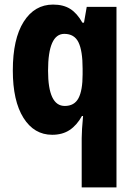

<svg xmlns="http://www.w3.org/2000/svg" viewBox="-20 -579 589 839"><path d="M337 25Q337 8 338.5 -16Q340 -40 343 -72H338Q316 -32 284.5 -11Q253 10 208 10Q129 10 82.5 -64Q36 -138 36 -271Q36 -409 83.5 -484Q131 -559 212 -559Q257 -559 287 -540Q317 -521 340 -480H347L359 -549H489V240H337ZM263 -116Q305 -116 323 -150Q341 -184 341 -254V-279Q341 -357 323 -394Q305 -431 261 -431Q190 -431 190 -270Q190 -116 263 -116Z"/></svg>

Font: Noto Sans Tamil Condensed ExtraBold
Style: Regular
Weight: 800
Width: 3
Designer: Jelle Bosma - Monotype Design Team
Foundry: Monotype Imaging Inc.
Version: Version 2.004; ttfautohint (v1.8.4.7-5d5b)